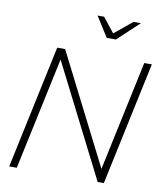

<svg xmlns="http://www.w3.org/2000/svg" viewBox="-97 -994 910 1073"><g transform="rotate(10 357.5 -458.0)"><path d="M29 0 178 -700H223L539 -76L672 -700H715L566 0H531L208 -638L72 0ZM441 -802 369 -916H406L472 -833L573 -916H615L493 -802Z"/></g></svg>

Font: Red Hat Display VF
Style: Italic
Weight: 300
Italic angle: -12°
Designer: Pentagram, MCKL
Foundry: Pentagram, MCKL
Version: Version 1.023